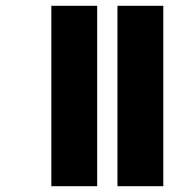

<svg xmlns="http://www.w3.org/2000/svg" viewBox="-20 -642 658 662"><path d="M385 -622V0H543V-622ZM157 -622V0H315V-622Z"/></svg>

Font: Noto Sans Devanagari UI Condensed Black
Style: Regular
Weight: 900
Width: 3
Designer: Jelle Bosma - Monotype Design Team
Foundry: Monotype Imaging Inc.
Version: Version 2.004